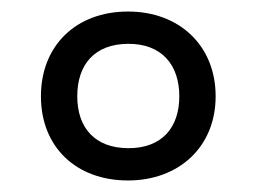

<svg xmlns="http://www.w3.org/2000/svg" viewBox="-20 -744 445 333"><path d="M202 -431C290 -431 354 -489 354 -577C354 -665 291 -724 202 -724C112 -724 51 -665 51 -577C51 -489 112 -431 202 -431ZM203 -487C144 -487 114 -523 114 -577C114 -631 143 -668 203 -668C260 -668 291 -632 291 -577C291 -523 261 -487 203 -487Z"/></svg>

Font: Noto Sans Arabic SemCond
Style: Regular
Weight: 400
Width: 4
Designer: Monotype Design Team, Nadine Chahine, Nizar Qandah and Khaled Hosny
Foundry: Monotype Imaging Inc.
Version: Version 2.012